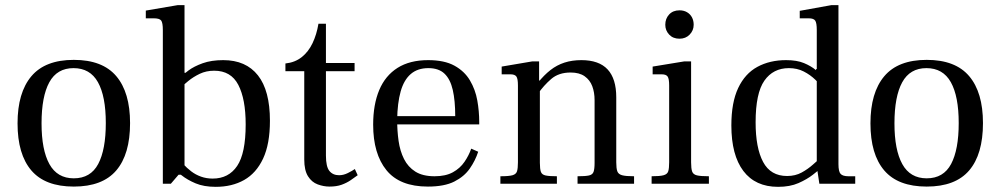

<svg xmlns="http://www.w3.org/2000/svg" viewBox="-20 -712 3876 744"><path d="M266 11Q155 11 101.5 -51.5Q48 -114 48 -234Q48 -353 101.5 -416.5Q155 -480 266 -480Q377 -480 430.5 -417Q484 -354 484 -235Q484 -114 430.5 -51.5Q377 11 266 11ZM266 -21Q331 -21 360.5 -76.5Q390 -132 390 -235Q390 -339 359.5 -393.5Q329 -448 265 -448Q201 -448 171 -393Q141 -338 141 -234Q141 -131 171.5 -76Q202 -21 266 -21Z M816 12Q770 12 738 -1.5Q706 -15 684 -32.5Q662 -50 645 -63L666 -108Q676 -92 690 -76.5Q704 -61 721 -48Q738 -35 759 -27.5Q780 -20 804 -20Q866 -20 899 -69Q932 -118 932 -230Q932 -328 903.5 -383Q875 -438 810 -438Q779 -438 754 -426Q729 -414 709.5 -398Q690 -382 674 -368L677 -411Q689 -423 710.5 -439Q732 -455 765.5 -467Q799 -479 845 -479Q933 -479 979.5 -420Q1026 -361 1026 -244Q1026 -154 999.5 -97.5Q973 -41 926 -14.5Q879 12 816 12ZM611 0V-595Q611 -624 604.5 -632.5Q598 -641 576 -641H545V-671L668 -692H695V-35H672L642 0ZM693 -417V-430H702V-417Z M1257 11Q1234 11 1211 2.5Q1188 -6 1173.5 -29Q1159 -52 1159 -94V-436H1086V-466Q1123 -470 1149 -490.5Q1175 -511 1191 -544.5Q1207 -578 1214 -620H1243V-468H1354V-436H1243V-109Q1243 -66 1256.5 -49.5Q1270 -33 1294 -33Q1311 -33 1328 -41.5Q1345 -50 1355 -57L1366 -33Q1354 -24 1338.5 -13.5Q1323 -3 1303.5 4Q1284 11 1257 11Z M1638 11Q1529 11 1477.5 -52.5Q1426 -116 1426 -229Q1426 -307 1449.5 -363Q1473 -419 1520.5 -449Q1568 -479 1639 -479Q1702 -479 1741 -457.5Q1780 -436 1801 -400.5Q1822 -365 1829.5 -323Q1837 -281 1837 -239V-230H1501L1502 -262H1744Q1744 -322 1734.5 -363.5Q1725 -405 1702.5 -426.5Q1680 -448 1640 -448Q1598 -448 1571.5 -425Q1545 -402 1532.5 -357.5Q1520 -313 1519 -248Q1519 -205 1524.5 -166Q1530 -127 1545.5 -96Q1561 -65 1589.5 -47Q1618 -29 1664 -29Q1707 -29 1735 -44.5Q1763 -60 1780 -85Q1797 -110 1806 -136L1833 -124Q1822 -90 1800.5 -59Q1779 -28 1740.5 -8.5Q1702 11 1638 11Z M2218 0V-29Q2248 -29 2262 -32Q2276 -35 2280 -46Q2284 -57 2284 -81V-324Q2284 -354 2275 -378Q2266 -402 2245.5 -416.5Q2225 -431 2191 -431Q2145 -431 2116 -406Q2087 -381 2064 -348V-391Q2088 -421 2113 -440.5Q2138 -460 2167.5 -469.5Q2197 -479 2233 -479Q2301 -479 2334.5 -443Q2368 -407 2368 -335V-83Q2368 -60 2372 -48.5Q2376 -37 2390.5 -33Q2405 -29 2437 -29V0ZM1919 0V-29Q1952 -29 1966 -33Q1980 -37 1983.5 -48.5Q1987 -60 1987 -83V-381Q1987 -407 1981 -415.5Q1975 -424 1958 -424H1924V-454L2042 -474H2069V-400H2072V-81Q2072 -57 2076 -46Q2080 -35 2094.5 -32Q2109 -29 2138 -29V0Z M2505 0V-29Q2537 -29 2551.5 -33Q2566 -37 2569.5 -48.5Q2573 -60 2573 -83V-381Q2573 -407 2567 -415.5Q2561 -424 2544 -424H2509V-454L2631 -474H2658V-83Q2658 -59 2662 -47.5Q2666 -36 2680.5 -32.5Q2695 -29 2727 -29V0ZM2613 -562Q2588 -562 2573 -578Q2558 -594 2558 -616Q2558 -640 2573 -656Q2588 -672 2613 -672Q2630 -672 2642.5 -664.5Q2655 -657 2661.5 -644.5Q2668 -632 2668 -616Q2668 -594 2652.5 -578Q2637 -562 2613 -562Z M2995 12Q2907 12 2860.5 -49.5Q2814 -111 2814 -226Q2814 -315 2840.5 -371Q2867 -427 2915 -453Q2963 -479 3026 -479Q3068 -479 3095.5 -467.5Q3123 -456 3141.5 -440.5Q3160 -425 3174 -414V-363Q3160 -383 3140 -402.5Q3120 -422 3094.5 -435Q3069 -448 3037 -448Q2976 -448 2942 -399.5Q2908 -351 2908 -238Q2908 -139 2937 -84.5Q2966 -30 3030 -30Q3062 -30 3086.5 -43.5Q3111 -57 3130.5 -74.5Q3150 -92 3165 -105V-63Q3153 -53 3130 -35Q3107 -17 3074 -2.5Q3041 12 2995 12ZM3155 0 3145 -67V-596Q3145 -623 3139 -632Q3133 -641 3114 -641H3079V-670L3201 -692H3229V-76Q3229 -47 3237.5 -38Q3246 -29 3268 -29H3294V0ZM3142 -429V-444H3153V-429Z M3571 11Q3460 11 3406.5 -51.5Q3353 -114 3353 -234Q3353 -353 3406.5 -416.5Q3460 -480 3571 -480Q3682 -480 3735.5 -417Q3789 -354 3789 -235Q3789 -114 3735.5 -51.5Q3682 11 3571 11ZM3571 -21Q3636 -21 3665.5 -76.5Q3695 -132 3695 -235Q3695 -339 3664.5 -393.5Q3634 -448 3570 -448Q3506 -448 3476 -393Q3446 -338 3446 -234Q3446 -131 3476.5 -76Q3507 -21 3571 -21Z"/></svg>

Font: Frank Ruhl Libre
Style: Regular
Weight: 400
Designer: Yanek Iontef
Foundry: Fontef
Version: Version 6.004